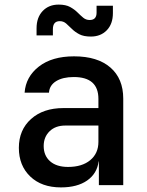

<svg xmlns="http://www.w3.org/2000/svg" viewBox="-20 -805 640 835"><path d="M245 10Q161 10 111.5 -37.5Q62 -85 62 -162Q62 -240 115 -287.5Q168 -335 256 -335H408V-375Q408 -470 301 -470Q253 -470 224 -452Q195 -434 193 -402H87Q92 -471 149 -515.5Q206 -560 302 -560Q404 -560 460 -511.5Q516 -463 516 -376V0H410V-103H409Q402 -50 359 -20Q316 10 245 10ZM276 -79Q337 -79 372.5 -108.5Q408 -138 408 -188V-259H264Q221 -259 195.5 -234Q170 -209 170 -170Q170 -128 198 -103.5Q226 -79 276 -79ZM375 -646Q344 -646 325 -656Q306 -666 293 -679Q280 -692 268 -702.5Q256 -713 240 -713Q210 -713 210 -678V-651H139V-682Q139 -729 165.5 -757Q192 -785 235 -785Q266 -785 285 -774.5Q304 -764 317 -751Q330 -738 342 -728Q354 -718 370 -718Q400 -718 400 -750V-780H471V-748Q471 -701 444.5 -673.5Q418 -646 375 -646Z"/></svg>

Font: JetBrains Mono SemiBold
Style: Regular
Weight: 472
Monospace: yes
Designer: Philipp Nurullin, Konstantin Bulenkov
Foundry: JetBrains
Version: Version 2.305; ttfautohint (v1.8.4.7-5d5b)